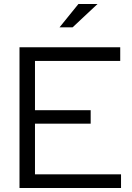

<svg xmlns="http://www.w3.org/2000/svg" viewBox="-20 -935 656 955"><path d="M77 0V-700H578V-632H154V-387H431V-320H154V-68H582V0ZM276 -799 370 -915H465L341 -799Z"/></svg>

Font: Red Hat Display Variable
Style: Regular
Weight: 400
Designer: Pentagram, MCKL
Foundry: Pentagram, MCKL
Version: Version 1.021